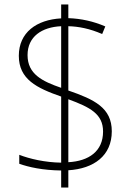

<svg xmlns="http://www.w3.org/2000/svg" viewBox="-20 -779 610 857"><path d="M253 -18V58H285V-19C399 -26 479 -84 479 -193C479 -298 401 -335 285 -375V-662C330 -661 382 -651 436 -627L450 -661C397 -684 342 -696 285 -698V-759H253V-697C143 -691 64 -634 64 -530C64 -425 144 -386 253 -348V-53C181 -54 112 -70 66 -88V-48C108 -33 171 -19 253 -18ZM253 -662V-387C169 -416 103 -448 103 -533C103 -616 167 -658 253 -662ZM285 -55V-336C383 -300 440 -270 440 -192C440 -104 377 -60 285 -55Z"/></svg>

Font: Noto Sans Canadian Aboriginal ExtraLight
Style: Regular
Weight: 200
Designer: Monotype Design Team, Typotheque's Kevin King
Foundry: Monotype Imaging Inc.
Version: Version 2.004